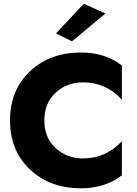

<svg xmlns="http://www.w3.org/2000/svg" viewBox="-20 -999 740 1035"><path d="M428 -145Q551 -145 637 -238V-54Q546 16 418 16Q249 16 141.5 -85.5Q34 -187 34 -350Q34 -513 141.5 -614.5Q249 -716 418 -716Q546 -716 637 -646V-462Q551 -555 428 -555Q340 -555 279.5 -499Q219 -443 219 -350Q219 -257 279.5 -201Q340 -145 428 -145ZM548 -926 368 -776 282 -819 432 -979Z"/></svg>

Font: renner_700bold
Style: Bold
Weight: 700
Version: Version 003.000 ; ttfautohint (v0.97) -l 8 -r 50 -G 200 -x 1